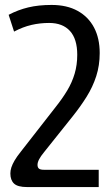

<svg xmlns="http://www.w3.org/2000/svg" viewBox="-20 -522 454 778"><path d="M380 236H90Q52 236 37 222Q22 208 22 181Q22 169 26 156.5Q30 144 39 128.5Q48 113 64 93L206 -89Q233 -123 252.5 -155.5Q272 -188 282.5 -223.5Q293 -259 293 -300Q293 -364 263.5 -396.5Q234 -429 179 -429Q142 -429 107.5 -421Q73 -413 37 -394L15 -462Q53 -482 94.5 -492Q136 -502 189 -502Q251 -502 294.5 -478Q338 -454 361 -410.5Q384 -367 384 -307Q384 -257 370 -213.5Q356 -170 331 -130Q306 -90 274 -50L159 94Q145 111 138.5 123.5Q132 136 132 146Q132 156 137.5 161Q143 166 159 166H380Z"/></svg>

Font: Noto Sans Armenian
Style: Regular
Weight: 400
Designer: Monotype Design Team
Foundry: Monotype Imaging Inc.
Version: Version 2.007